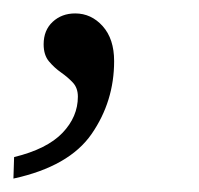

<svg xmlns="http://www.w3.org/2000/svg" viewBox="-57 -123 296 286"><path d="M-36 111Q13 99 36 75Q59 51 59 21Q59 8 51.5 0Q44 -8 34 -15Q24 -22 16 -31.5Q8 -41 8 -57Q8 -78 21.5 -90.5Q35 -103 55 -103Q79 -103 96 -84Q113 -65 113 -32Q113 28 79.5 76.5Q46 125 -37 143Z"/></svg>

Font: Noto Serif Light
Style: Italic
Weight: 300
Italic angle: -12°
Designer: Monotype Design Team
Foundry: Monotype Imaging Inc.
Version: Version 2.013